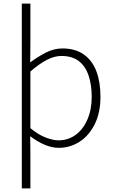

<svg xmlns="http://www.w3.org/2000/svg" viewBox="-20 -814 640 1074"><path d="M102 240V-794H150V-566L149 -465Q189 -495 235 -519Q281 -543 329 -543Q401 -543 448.5 -509.5Q496 -476 519 -415.5Q542 -355 542 -273Q542 -183 509.5 -118.5Q477 -54 424 -20.5Q371 13 308 13Q271 13 230.5 -4Q190 -21 149 -52L150 46V240ZM307 -29Q361 -29 403 -59.5Q445 -90 469 -145.5Q493 -201 493 -273Q493 -338 476 -390Q459 -442 422 -471.5Q385 -501 323 -501Q284 -501 241 -478.5Q198 -456 150 -414V-97Q195 -60 236 -44.5Q277 -29 307 -29Z"/></svg>

Font: Noto Sans JP ExtraLight
Style: Regular
Weight: 250
Designer: Ryoko NISHIZUKA  (kana, bopomofo & ideographs); Paul D. Hunt (Latin, Greek & Cyrillic); Sandoll Communications , Soo-you
Foundry: Adobe
Version: Version 2.004-H2;hotconv 1.0.118;makeotfexe 2.5.65603